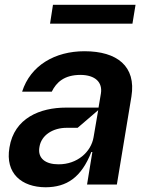

<svg xmlns="http://www.w3.org/2000/svg" viewBox="-20 -765 610 796"><path d="M199.6 -745 187.5 -666.9H529.1L541.9 -745ZM169 11.4C256.7 11 317.1 -29.1 358.7 -134.9H362.9L340.9 0H464.5L524.9 -365.1C545.1 -490.1 465.6 -552.6 330.3 -552.6C208.5 -552.6 106.5 -494.3 71.7 -384.9H194.6C213.8 -424 246.4 -454.2 313.2 -454.5C375.7 -454.2 405.5 -423.3 398.4 -377.8L388.5 -318.9H253.6C146.7 -318.9 38.7 -275.9 19.2 -153.4C0.7 -45.8 70 11 169 11.4ZM223 -83.8C169.4 -83.5 134.9 -108 143.5 -155.5C151.3 -206 201 -235.1 255.7 -235.1H301.8L387.1 -308.2L367.9 -196C357.6 -134.9 300.1 -83.5 223 -83.8Z"/></svg>

Font: Riot Sans 2.0
Style: Bold Italic
Weight: 600
Italic angle: -9.39999°
Designer: Rasmus Andersson
Foundry: rsms
Version: Version 3.006;hotconv 1.0.109;makeotfexe 2.5.65596